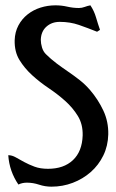

<svg xmlns="http://www.w3.org/2000/svg" viewBox="-20 -670 434 720"><path d="M188 -650Q211 -650 232.5 -645Q254 -640 276 -640Q287 -640 297.5 -644Q308 -648 319 -650Q333 -629 340 -605Q347 -581 355 -558L344 -551Q309 -565 276 -576.5Q243 -588 204 -588Q174 -588 154 -570Q134 -552 133 -521Q133 -507 137.5 -492Q142 -477 152 -467Q171 -448 192.5 -432Q214 -416 236 -401Q258 -386 279 -369.5Q300 -353 318 -332Q348 -297 367.5 -255.5Q387 -214 386 -166Q385 -123 367.5 -87Q350 -51 320.5 -25Q291 1 253 15.5Q215 30 173 30Q149 30 126.5 22.5Q104 15 81 15Q63 15 49 22Q15 -28 11 -88Q25 -88 39 -80Q53 -72 70.5 -62.5Q88 -53 109.5 -45Q131 -37 160 -37Q219 -37 253.5 -69.5Q288 -102 290 -162Q291 -204 272 -235Q253 -266 224.5 -291.5Q196 -317 162.5 -339.5Q129 -362 100.5 -388Q72 -414 53 -445Q34 -476 35 -519Q36 -550 49 -574.5Q62 -599 83.5 -616Q105 -633 132 -641.5Q159 -650 188 -650Z"/></svg>

Font: Teutonic
Style: Regular
Weight: 400
Designer: Peter Wiegel
Foundry: Peter Wiegel
Version: 1.000